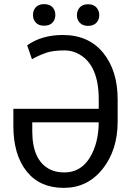

<svg xmlns="http://www.w3.org/2000/svg" viewBox="-20 -888 640 918"><path d="M287.6 -63.5Q364.7 -63.5 408.2 -132.3Q451.2 -201.2 452.1 -303.2H134.3V-259.3Q134.8 -122.1 216.8 -79.1Q246.1 -63.5 287.6 -63.5ZM280.3 -720.7Q403.8 -720.7 473.1 -635.7Q542.5 -550.8 542.5 -413.1V-306.6Q542.5 -170.4 470.2 -79.6Q397.9 10.7 283.7 10.3Q169.4 9.8 106.9 -69.3Q43.9 -148.4 43.9 -286.6V-367.7H452.1V-413.1Q452.1 -575.7 358.9 -628.4Q326.2 -647 290 -647Q233.9 -647 201.2 -635.7Q168 -624.5 132.8 -605L109.9 -671.4Q179.7 -720.7 280.3 -720.7ZM361.3 -852.5Q375 -867.7 400.9 -867.7Q427.2 -867.7 440.9 -852.5Q454.6 -836.9 454.6 -815.4Q454.6 -793.9 440.9 -779.3Q427.2 -764.6 400.9 -764.2Q375 -764.6 361.3 -779.3Q347.7 -793.9 347.7 -815.4Q347.7 -836.9 361.3 -852.5ZM137.7 -816.4Q137.7 -838.9 151.4 -853.5Q165 -868.2 190.9 -868.2Q217.3 -868.2 231 -853.5Q244.6 -838.9 244.6 -816.4Q244.6 -794.4 231 -779.8Q217.3 -765.1 190.9 -765.1Q165 -765.1 151.4 -779.8Q137.7 -794.4 137.7 -816.4Z"/></svg>

Font: RobotoMono-Regular
Style: Regular
Weight: 400
Designer: Google
Version: Version 2.000985; 2015; ttfautohint (v1.3)